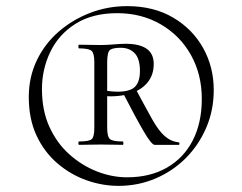

<svg xmlns="http://www.w3.org/2000/svg" viewBox="-20 -745 790 627"><path d="M367 -138Q314 -138 262 -156.5Q210 -175 167 -212Q124 -249 99 -303Q74 -357 74 -428Q74 -493 100 -547.5Q126 -602 171.5 -641.5Q217 -681 274.5 -703Q332 -725 395 -725Q482 -725 545.5 -687.5Q609 -650 643.5 -588Q678 -526 678 -451Q678 -385 653.5 -328Q629 -271 586.5 -228.5Q544 -186 487.5 -162Q431 -138 367 -138ZM238 -272Q236 -272 236 -277.5Q236 -283 238 -283Q271 -283 279.5 -290.5Q288 -298 288 -328V-543Q288 -570 279.5 -578.5Q271 -587 238 -587Q236 -587 236 -593Q236 -599 238 -599Q252 -599 272 -598.5Q292 -598 309 -598Q328 -598 351.5 -600Q375 -602 391 -602Q435 -602 458.5 -586Q482 -570 482 -536Q482 -501 462.5 -476.5Q443 -452 407 -440Q371 -428 319 -431V-450Q377 -440 407 -452.5Q437 -465 437 -513Q437 -553 420 -571Q403 -589 374 -589Q350 -589 340 -582.5Q330 -576 330 -541V-328Q330 -298 339.5 -290.5Q349 -283 381 -283Q383 -283 383 -277.5Q383 -272 381 -272Q367 -272 349 -272.5Q331 -273 309 -273Q292 -273 271 -272.5Q250 -272 238 -272ZM395 -166Q470 -166 525 -197.5Q580 -229 609.5 -286.5Q639 -344 639 -422Q639 -502 603.5 -565.5Q568 -629 505 -665.5Q442 -702 363 -702Q282 -702 227 -667.5Q172 -633 144.5 -576Q117 -519 117 -454Q117 -384 141.5 -330.5Q166 -277 207 -240.5Q248 -204 297 -185Q346 -166 395 -166ZM485 -272Q475 -272 449 -316.5Q423 -361 385 -435L426 -449Q457 -391 477.5 -354.5Q498 -318 518 -300.5Q538 -283 564 -280Q566 -280 566 -276Q566 -272 564 -272Q534 -272 514 -272Q494 -272 485 -272Z"/></svg>

Font: Cormorant Light
Style: Regular
Weight: 400
Version: Version 4.000